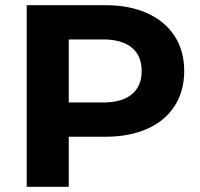

<svg xmlns="http://www.w3.org/2000/svg" viewBox="-20 -720 772 740"><path d="M690 -446Q690 -369 653 -311.5Q616 -254 547.5 -223.5Q479 -193 386 -193H245V0H83V-700H386Q479 -700 547.5 -669Q616 -638 653 -581Q690 -524 690 -446ZM526 -446Q526 -505 488 -536.5Q450 -568 377 -568H245V-325H377Q450 -325 488 -356.5Q526 -388 526 -446Z"/></svg>

Font: Idrija
Style: Bold
Weight: 700
Designer: Julieta Ulanovsky
Foundry: Julieta Ulanovsky
Version: Version 7.200